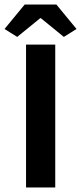

<svg xmlns="http://www.w3.org/2000/svg" viewBox="-38 -828 358 848"><path d="M77 0V-631H206V0ZM-18 -700 71 -808H211L300 -700L244 -665L142 -748H140L38 -665Z"/></svg>

Font: Narnoor
Style: Bold
Weight: 700
Designer: S. Sridhar Murthy
Foundry: SIL International
Version: Version 3.000